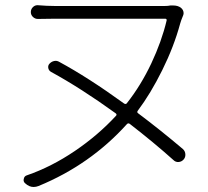

<svg xmlns="http://www.w3.org/2000/svg" viewBox="-20 -705 815 751"><path d="M695.3 -122.1Q705.1 -113.3 705.1 -99.6Q705.1 -88.9 698.2 -81.1Q690.4 -72.3 678.7 -71.3Q667 -70.3 658.2 -79.1Q583 -146.5 487.3 -220.7Q481.4 -224.6 476.6 -219.7Q333 -60.5 130.9 22.5Q121.1 26.4 111.3 26.4Q93.8 26.4 78.1 11.7Q72.3 6.8 72.3 -1Q72.3 -2.9 73.2 -5.9Q75.2 -16.6 85.9 -19.5Q181.6 -52.7 272.5 -114.3Q363.3 -175.8 433.6 -252Q438.5 -256.8 432.6 -261.7Q295.9 -360.4 179.7 -423.8Q170.9 -428.7 168.9 -438.5Q167 -448.2 172.9 -455.1Q180.7 -463.9 191.4 -466.3Q202.1 -468.8 211.9 -462.9Q324.2 -402.3 465.8 -299.8Q472.7 -295.9 476.6 -301.8Q531.2 -371.1 571.8 -457Q612.3 -543 631.8 -625Q632.8 -631.8 626 -631.8H194.3Q164.1 -631.8 127.9 -630.9Q117.2 -630.9 108.9 -638.7Q100.6 -646.5 100.6 -657.7Q100.6 -668.9 108.4 -676.8Q116.2 -684.6 126 -684.6Q127 -684.6 127.9 -684.6Q164.1 -681.6 194.3 -681.6H625Q637.7 -681.6 646.5 -683.6Q652.3 -683.6 657.2 -683.6Q675.8 -683.6 687.5 -674.8Q698.2 -666 698.2 -653.3Q698.2 -647.5 694.3 -639.6Q688.5 -626 684.6 -612.3Q660.2 -522.5 614.7 -430.7Q569.3 -338.9 518.6 -271.5Q514.6 -265.6 520.5 -261.7Q606.4 -197.3 695.3 -122.1Z"/></svg>

Font: Gen Jyuu Gothic P Light
Style: Regular
Weight: 200
Designer: [Source Han Sans]
Ryoko NISHIZUKA  (kana & ideographs); Paul D. Hunt (Latin, Greek & Cyrillic); Wenlong ZHANG  (bopomofo
Version: Version 1.002.20150607